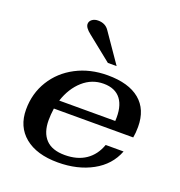

<svg xmlns="http://www.w3.org/2000/svg" viewBox="-135 -863 929 989"><g transform="rotate(20 329.0 -369.0)"><path d="M171 -179Q171 -111 205.5 -74.5Q240 -38 310 -38Q378 -38 424 -69Q470 -100 491 -159H589Q558 -78 477.5 -34Q397 10 289 10Q173 10 108 -43.5Q43 -97 43 -191Q43 -279 86.5 -349.5Q130 -420 206.5 -460Q283 -500 379 -500Q494 -500 555 -449.5Q616 -399 616 -303Q616 -270 611 -244H176Q171 -209 171 -179ZM188 -292H495Q500 -370 469 -411Q438 -452 374 -452Q310 -452 261 -408.5Q212 -365 188 -292ZM222 -668Q190 -693 190 -713Q190 -728 203 -738Q216 -748 236 -748Q276 -748 296 -718L405 -560H357Z"/></g></svg>

Font: Fahkwang SemiBold
Style: Italic
Weight: 600
Italic angle: -10°
Version: Version 1.000; ttfautohint (v1.6)